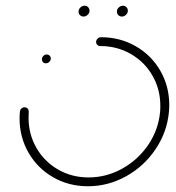

<svg xmlns="http://www.w3.org/2000/svg" viewBox="-20 -648 611 668"><path d="M125.9 -441.5Q125.9 -448.5 130.9 -453.5Q135.9 -458.5 142.6 -458.5Q148.5 -458.5 152.6 -454.4Q156.7 -450.4 156.7 -444.4Q156.7 -437.8 151.5 -432.8Q146.3 -427.8 139.6 -427.8Q133.7 -427.8 129.8 -431.7Q125.9 -435.6 125.9 -441.5ZM314.4 -501.9Q314.4 -508.5 319.4 -513.5Q324.4 -518.5 331.1 -518.5Q397.8 -518.5 452.2 -487.2Q506.7 -455.9 537.8 -401.9Q568.9 -347.8 568.9 -282.2Q568.9 -271.1 567.8 -259.3Q561.5 -188.9 521.5 -129.3Q481.5 -69.6 418.9 -34.8Q356.3 0 285.9 0Q219.3 0 164.8 -31.3Q110.4 -62.6 79.3 -116.7Q48.1 -170.7 48.1 -236.3Q48.1 -247.8 49.3 -259.3Q49.6 -265.6 54.4 -270.2Q59.3 -274.8 65.6 -274.8Q71.9 -274.8 76.1 -270.2Q80.4 -265.6 80 -259.3Q79.3 -252.2 79.3 -238.9Q79.3 -181.1 106.7 -133.5Q134.1 -85.9 181.9 -58.3Q229.6 -30.7 288.1 -30.7Q350.4 -30.7 405.6 -61.5Q460.7 -92.2 496.1 -144.6Q531.5 -197 537 -259.3Q537.8 -265.9 537.8 -279.6Q537.8 -337.4 510.4 -385Q483 -432.6 435.2 -460.2Q387.4 -487.8 328.5 -487.8Q322.6 -487.8 318.5 -491.9Q314.4 -495.9 314.4 -501.9ZM386.7 -607.8Q386.7 -615.9 393.1 -622Q399.6 -628.1 407.4 -628.1Q414.8 -628.1 419.8 -623.1Q424.8 -618.1 424.8 -610.7Q424.8 -602.6 418.3 -596.5Q411.9 -590.4 404.1 -590.4Q396.7 -590.4 391.7 -595.4Q386.7 -600.4 386.7 -607.8ZM253.3 -607.8Q253.3 -615.9 259.8 -622Q266.3 -628.1 274.1 -628.1Q281.5 -628.1 286.5 -623.1Q291.5 -618.1 291.5 -610.7Q291.5 -602.6 285 -596.5Q278.5 -590.4 270.7 -590.4Q263.3 -590.4 258.3 -595.4Q253.3 -600.4 253.3 -607.8Z"/></svg>

Font: 26F Galaxy Sans Ultra Light
Style: Italic
Weight: 200
Italic angle: -5°
Designer: C₂₉H₂₅N₃O₅
Version: Version 1.200